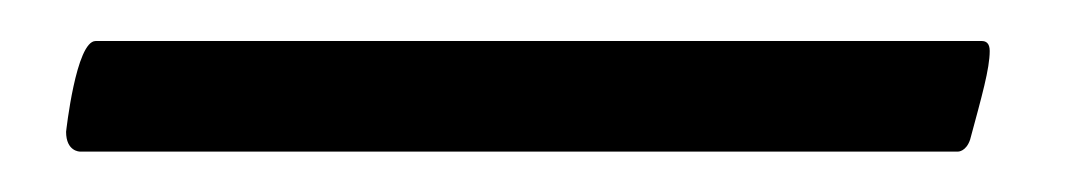

<svg xmlns="http://www.w3.org/2000/svg" viewBox="-20 -33 532 95"><path d="M12.7 32.2C12.7 42 19.5 42 19.5 42H454.1C454.1 42 458 42 460 36.1C465.8 14.6 469.7 1 469.7 -7.8C469.7 -11.7 467.8 -12.7 465.8 -12.7H27.3C17.6 -12.7 12.7 32.2 12.7 32.2Z"/></svg>

Font: Crimson
Style: Roman
Weight: 400
Version: Version 0.2